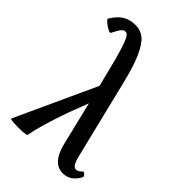

<svg xmlns="http://www.w3.org/2000/svg" viewBox="-221 -809 904 904"><g transform="rotate(45 231.0 -357.0)"><path d="M23.9 0 209 -402.8 189.9 -478Q171.4 -554.7 158 -597.2Q144.5 -639.6 135.3 -654.8Q126 -669.9 116.2 -669.9Q104.5 -669.9 95.9 -660.2Q87.4 -650.4 69.8 -616.2Q66.9 -611.8 52 -619.6Q37.1 -627.4 23.9 -638.9Q10.7 -650.4 13.2 -654.8Q36.6 -692.4 62.7 -708.7Q88.9 -725.1 127.9 -725.1Q161.1 -725.1 186 -704.6Q210.9 -684.1 234.1 -632.1Q257.3 -580.1 278.8 -490.2L373 -105Q380.9 -71.3 389.6 -58.1Q398.4 -44.9 410.2 -44.9Q422.9 -44.9 439.9 -63Q442.4 -65.4 447.3 -61.8Q452.1 -58.1 455.8 -52.5Q459.5 -46.9 458 -43.9Q429.7 11.2 377 11.2Q310.5 11.2 285.2 -88.9L231.9 -309.1L193.8 -209Q146 -73.7 132.8 0Q131.8 4.4 104 6.1Q76.2 7.8 49.3 6.1Q22.5 4.4 23.9 0Z"/></g></svg>

Font: Junicode SmCond Medium
Style: Regular
Weight: 500
Width: 4
Designer: Peter S. Baker
Version: Version 2.206